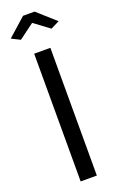

<svg xmlns="http://www.w3.org/2000/svg" viewBox="-177 -960 615 1003"><g transform="rotate(-20 130.0 -458.0)"><path d="M85 0V-710H175V0ZM-3 -826 98 -916H162L263 -826L215 -802L130 -865L45 -802Z"/></g></svg>

Font: Raleway Medium
Style: Regular
Weight: 500
Designer: Matt McInerney, Pablo Impallari, Rodrigo Fuenzalida
Foundry: Matt McInerney, Pablo Impallari, Rodrigo Fuenzalida
Version: Version 4.026